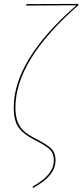

<svg xmlns="http://www.w3.org/2000/svg" viewBox="-20 -749 413 961"><path d="M145.5 191.9 142.6 185.5Q196.8 154.8 223.1 123Q249.5 91.3 249.5 51.8Q249.5 19 230 -0.5Q210.4 -20 151.9 -49.3Q95.7 -78.1 72.3 -112.1Q48.8 -146 48.8 -210.9Q48.8 -449.2 362.3 -722.2H277.3L110.4 -721.2L112.8 -728.5L372.1 -729.5L372.6 -723.1Q57.1 -448.2 57.1 -210.9Q57.1 -168 68.6 -139.2Q80.1 -110.4 100.1 -92.5Q120.1 -74.7 156.2 -56.2Q215.8 -25.9 236.8 -4.6Q257.8 16.6 257.8 51.8Q257.8 93.3 230.5 126.7Q203.1 160.2 145.5 191.9Z"/></svg>

Font: Fira Sans Compressed Eight
Style: Italic
Weight: 100
Width: 3
Italic angle: -8°
Designer: Carrois Corporate & Edenspiekermann AG
Foundry: Carrois Corporate GbR & Edenspiekermann AG
Version: Version 4.203;PS 004.203;hotconv 1.0.88;makeotf.lib2.5.64775